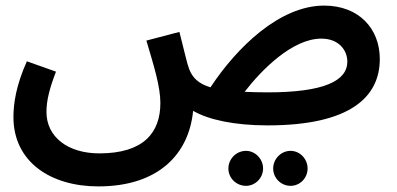

<svg xmlns="http://www.w3.org/2000/svg" viewBox="-20 -435 1418 686"><path d="M331 231C547 231 655 115 670 -39C725 -7 818 13 936 13C1232 13 1337 -89 1337 -224C1337 -333 1262 -415 1138 -415C980 -415 827 -267 732 -123C689 -136 668 -157 656 -188C648 -208 641 -244 621 -321L503 -290C529 -202 553 -127 553 -67C553 39 493 113 335 113C222 113 146 54 146 -35C146 -76 157 -119 180 -179L76 -216C37 -129 28 -64 28 -17C28 145 163 231 331 231ZM1128 -297C1193 -297 1221 -253 1221 -215C1221 -146 1138 -105 935 -105C905 -105 878 -106 854 -107C915 -186 1025 -297 1128 -297ZM1018 229C1052 229 1079 201 1079 167C1079 133 1052 104 1018 104C984 104 956 133 956 167C956 201 984 229 1018 229ZM859 229C892 229 920 201 920 167C920 133 892 104 859 104C824 104 796 133 796 167C796 201 824 229 859 229Z"/></svg>

Font: Noto Sans Arabic SemBd
Style: Regular
Weight: 600
Designer: Monotype Design Team, Nadine Chahine, Nizar Qandah and Khaled Hosny
Foundry: Monotype Imaging Inc.
Version: Version 2.012